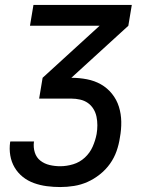

<svg xmlns="http://www.w3.org/2000/svg" viewBox="-20 -540 640 775"><path d="M223 215Q196 215 169 211.5Q142 208 117 199Q92 190 72 174Q52 158 39 136Q26 114 21.5 87.5Q17 61 21 33L22 31H118L117 32Q114 55 120.5 75.5Q127 96 143 108.5Q159 121 180 126Q201 131 223 131Q249 131 275.5 123Q302 115 322.5 96Q343 77 354 52Q365 27 370 1Q373 -17 373 -34.5Q373 -52 369.5 -69Q366 -86 357 -100.5Q348 -115 334.5 -124.5Q321 -134 303.5 -138Q286 -142 268 -142H138L152 -226L382 -436H101L115 -520H512L498 -436L268 -226Q300 -226 331 -220Q362 -214 387.5 -199.5Q413 -185 432 -161.5Q451 -138 460 -109Q469 -80 469.5 -48.5Q470 -17 464 15Q460 43 450.5 70Q441 97 424 121Q407 145 383 164Q359 183 333 194.5Q307 206 279 210.5Q251 215 223 215Z"/></svg>

Font: Iosevka Custom Medium
Style: Italic
Weight: 500
Italic angle: -9°
Designer: Belleve Invis
Foundry: Belleve Invis
Version: Version 27.0.1